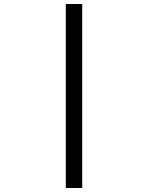

<svg xmlns="http://www.w3.org/2000/svg" viewBox="-20 -880 740 960"><path d="M309 60V-860H391V60Z"/></svg>

Font: Martian Mono Light
Style: Regular
Weight: 300
Monospace: yes
Designer: Roman Shamin
Foundry: Evil Martians
Version: Version 1.000; ttfautohint (v1.8.4.7-5d5b)